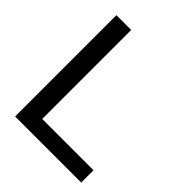

<svg xmlns="http://www.w3.org/2000/svg" viewBox="-195 -818 937 937"><g transform="rotate(45 273.0 -349.5)"><path d="M64.9 0V-699.2H167V-85H521V0Z"/></g></svg>

Font: Prompt
Style: Regular
Weight: 400
Designer: Katatrad Team
Foundry: CadsonDemak
Version: Version 1.000;PS 001.000;hotconv 1.0.88;makeotf.lib2.5.64775